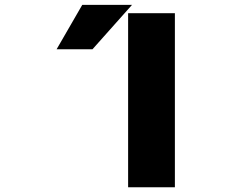

<svg xmlns="http://www.w3.org/2000/svg" viewBox="-20 -788 1040 810"><path d="M327.1 -767.6H537.1L370.1 -580.1H218.8ZM520.5 2V-732.4H717.8V2Z"/></svg>

Font: GenEi Gothic M Heavy
Style: Regular
Weight: 800
Designer: o_tamon (Modified); [Source Han Sans]
Ryoko NISHIZUKA  (kana & ideographs); Paul D. Hunt (Latin, Greek & Cyrillic); Wenl
Version: Version 1.1a;Original Version 1.004